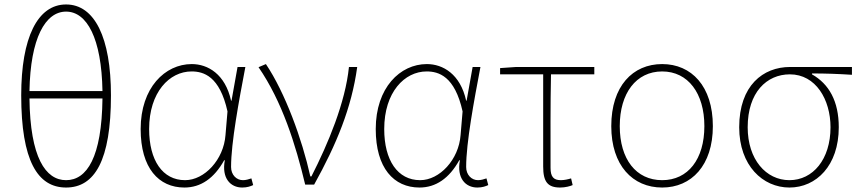

<svg xmlns="http://www.w3.org/2000/svg" viewBox="-20 -827 3849 860"><path d="M276 -807C148 -807 75 -658 75 -400C75 -108 148 13 276 13C404 13 477 -108 477 -400C477 -658 404 -807 276 -807ZM112 -419C116 -656 183 -775 276 -775C369 -775 435 -656 439 -419ZM439 -386C436 -122 369 -20 276 -20C184 -20 115 -122 112 -386Z M806 13C879 13 939 -28 984 -109H987C972 -29 1012 13 1065 13C1088 13 1103 7 1114 2L1106 -28C1095 -24 1081 -20 1068 -20C1039 -20 1015 -44 1015 -79C1015 -188 1050 -374 1079 -527H1044L1017 -376H1015C989 -495 911 -540 839 -540C719 -540 610 -434 610 -249C610 -74 691 13 806 13ZM809 -20C708 -20 648 -109 648 -249C648 -414 739 -507 838 -507C892 -507 964 -486 999 -328L990 -222C982 -112 896 -20 809 -20Z M1387 0C1487 -180 1555 -344 1580 -527H1543C1527 -368 1450 -184 1375 -37H1370C1333 -204 1257 -412 1171 -540L1138 -526C1244 -372 1304 -180 1347 0Z M1859 13C1932 13 1992 -28 2037 -109H2040C2025 -29 2065 13 2118 13C2141 13 2156 7 2167 2L2159 -28C2148 -24 2134 -20 2121 -20C2092 -20 2068 -44 2068 -79C2068 -188 2103 -374 2132 -527H2097L2070 -376H2068C2042 -495 1964 -540 1892 -540C1772 -540 1663 -434 1663 -249C1663 -74 1744 13 1859 13ZM1862 -20C1761 -20 1701 -109 1701 -249C1701 -414 1792 -507 1891 -507C1945 -507 2017 -486 2052 -328L2043 -222C2035 -112 1949 -20 1862 -20Z M2489 13C2512 13 2534 7 2545 2L2538 -28C2525 -24 2508 -20 2492 -20C2459 -20 2446 -36 2446 -75C2446 -216 2445 -353 2448 -494H2642V-527H2292L2220 -522V-494H2413V-81C2413 -13 2433 13 2489 13Z M2946 13C3077 13 3173 -86 3173 -262C3173 -441 3077 -540 2946 -540C2814 -540 2718 -441 2718 -262C2718 -86 2814 13 2946 13ZM2946 -20C2829 -20 2756 -114 2756 -262C2756 -409 2829 -507 2946 -507C3062 -507 3135 -409 3135 -262C3135 -114 3062 -20 2946 -20Z M3516 13C3636 13 3737 -85 3737 -257C3737 -374 3693 -451 3617 -494V-498C3678 -498 3735 -496 3796 -492V-527H3519C3398 -527 3291 -444 3291 -257C3291 -85 3397 13 3516 13ZM3516 -20C3411 -20 3329 -113 3329 -257C3329 -413 3414 -494 3518 -494C3634 -494 3700 -381 3700 -257C3700 -113 3621 -20 3516 -20Z"/></svg>

Font: SSpoqa Han Sans Neo Thin
Style: Regular
Weight: 100
Designer: [Spoqa Han Sans Neo] Dong-huui Kim  Younghwa Kang  Yujin Lee  [Noto Sans] Ryoko NISHIZUKA  (kana & ideographs); Paul D. 
Foundry: Spoqa (http://www.spoqa-han-sans.com)
Version: Version 1.000